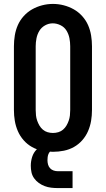

<svg xmlns="http://www.w3.org/2000/svg" viewBox="-20 -766 540 979"><path d="M250 8Q222 8 194.5 2.5Q167 -3 143 -16.5Q119 -30 100.5 -51Q82 -72 71 -97.5Q60 -123 55.5 -150Q51 -177 51 -205V-530Q51 -558 55.5 -585.5Q60 -613 71 -638Q82 -663 101 -684Q120 -705 144 -718.5Q168 -732 195 -739Q222 -746 250 -746Q278 -746 305 -739Q332 -732 356 -718.5Q380 -705 399 -684Q418 -663 429 -638Q440 -613 444.5 -585.5Q449 -558 449 -530V-205Q449 -177 444.5 -150Q440 -123 429 -97.5Q418 -72 399.5 -51Q381 -30 357 -16.5Q333 -3 305.5 2.5Q278 8 250 8ZM250 -88Q264 -88 277.5 -92Q291 -96 301.5 -105Q312 -114 319 -126Q326 -138 330.5 -151Q335 -164 336.5 -177.5Q338 -191 338 -205V-530Q338 -551 334 -571.5Q330 -592 319 -610Q308 -628 288.5 -637.5Q269 -647 249 -647Q228 -647 209.5 -636.5Q191 -626 180.5 -608.5Q170 -591 166 -570.5Q162 -550 162 -530V-205Q162 -191 163.5 -177.5Q165 -164 169.5 -151Q174 -138 181 -126Q188 -114 198.5 -105Q209 -96 222.5 -92Q236 -88 250 -88ZM275 193Q258 193 241 191Q224 189 208 183Q192 177 178 167Q164 157 154 143Q144 129 140.5 112.5Q137 96 137 79Q137 56 144 34Q151 12 167 -4Q183 -20 205 -26.5Q227 -33 250 -33V0Q242 0 236 6Q230 12 227 19.5Q224 27 223 35Q222 43 222 51Q222 62 225 73Q228 84 235.5 92Q243 100 253.5 103.5Q264 107 275 107H350V193Z"/></svg>

Font: Zed Mono
Style: Bold
Weight: 700
Monospace: yes
Designer: Belleve Invis
Foundry: Belleve Invis
Version: Version 1.0.0; ttfautohint (v1.8.4)